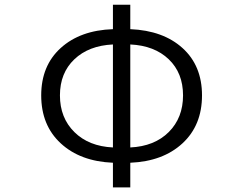

<svg xmlns="http://www.w3.org/2000/svg" viewBox="-20 -777 1040 821"><path d="M537.1 -586.9V-146.5Q640.6 -151.4 701.7 -212.4Q762.7 -273.4 762.7 -369.1Q762.7 -464.8 701.7 -523.4Q640.6 -582 537.1 -586.9ZM462.9 -146.5V-586.9Q359.4 -582 297.9 -523.4Q236.3 -464.8 236.3 -369.1Q236.3 -273.4 297.9 -212.4Q359.4 -151.4 462.9 -146.5ZM537.1 -756.8V-652.3Q677.7 -646.5 760.7 -571.3Q843.8 -496.1 843.8 -369.1Q843.8 -241.2 760.3 -164.1Q676.8 -86.9 537.1 -81.1V24.4H462.9V-81.1Q323.2 -86.9 239.7 -164.1Q156.2 -241.2 156.2 -369.1Q156.2 -496.1 239.7 -571.8Q323.2 -647.5 462.9 -652.3V-756.8Z"/></svg>

Font: GenEi Gothic M SemiLight
Style: Regular
Weight: 350
Designer: o_tamon (Modified); [Source Han Sans]
Ryoko NISHIZUKA  (kana & ideographs); Paul D. Hunt (Latin, Greek & Cyrillic); Wenl
Version: Version 1.1a;Original Version 1.004